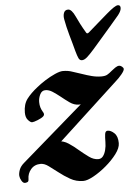

<svg xmlns="http://www.w3.org/2000/svg" viewBox="-53 -728 588 804"><g transform="rotate(-5 241.0 -326.5)"><path d="M265.1 33.2Q235.2 33.2 210.1 18.8Q185 4.5 164.3 -11.9Q143.6 -27.5 126.2 -40.6Q108.7 -53.6 93 -53.6Q67.1 -53.6 51.8 -35.7Q36.6 -17.8 36.6 5.2Q36.6 15.2 31.1 17.6Q25.6 20 20.7 20Q12.8 20 6.6 9.5Q0.4 -0.9 -0.6 -10.9Q-1.6 -21.9 3.9 -36.8Q9.4 -51.7 25 -64.7L319.6 -320L355.7 -318.1Q340.8 -304.1 315.5 -295.6Q290.3 -287 274 -287Q254.1 -287 235.7 -300.1Q217.4 -313.1 199.6 -327.7Q183.8 -340.2 169 -349.8Q154.1 -359.4 139.2 -359.4Q124.4 -359.4 116.8 -344.1Q109.2 -328.8 109.2 -312.2Q109.2 -299.4 112.4 -289Q115.7 -278.6 120.8 -270.4Q129.3 -258.8 120.8 -250.8Q113 -243.8 96.1 -237.1Q79.1 -230.4 72.5 -230.4Q65.8 -230.4 55.8 -241.5Q45.7 -252.5 45.7 -273.4Q45.7 -308.6 62.4 -330.6Q79.1 -352.6 108 -375.4Q122.5 -387.2 143.4 -400.6Q164.2 -413.9 185.5 -423.4Q206.8 -432.9 219.4 -432.9Q241.3 -432.9 258.7 -426.6Q276 -420.4 298.5 -413.6Q318.2 -406.6 338.3 -401.4Q358.4 -396.2 377.9 -396.2Q393.8 -396.2 402.4 -400.8Q411.1 -405.4 423.8 -416.4Q429.6 -421.4 439 -427.9Q448.4 -434.4 456.2 -434.4Q461.7 -434.4 468 -429.3Q474.2 -424.1 474.2 -419.1Q474.2 -412.1 462.4 -397.6Q450.5 -383.1 436.5 -370.8L144.1 -100.4L118.5 -110.7Q132.1 -122.5 145.5 -132Q158.9 -141.5 172.6 -141.5Q196.4 -141.5 217.5 -127.6Q238.5 -113.8 257.5 -97Q277 -80.5 296.3 -66.5Q315.7 -52.4 335.2 -52.4Q347.5 -52.4 355 -62Q362.6 -71.6 366.8 -87.5Q371 -103.5 371 -121.4Q371 -141 372.8 -154.3Q374.6 -167.6 384.4 -167.6Q397.9 -167.6 412.1 -154.1Q426.4 -140.6 426.4 -111.7Q426.4 -91.5 407.7 -66.6Q389 -41.8 362.1 -19.1Q335.2 3.6 308.4 18.4Q281.5 33.2 265.1 33.2ZM303.3 -471Q293.8 -471 289.2 -480.9Q284.5 -490.8 278.7 -511.7Q274.7 -528.3 269.5 -545.9Q264.2 -563.5 259.5 -581.2Q254.8 -598.8 250.7 -615.4Q246.7 -632 244.2 -646.7Q240.9 -662.5 245.4 -674.9Q249.9 -687.3 263.7 -687.3Q278.4 -687.3 293 -655.6Q299 -642.2 308.7 -623.5Q318.4 -604.8 330.6 -584.3Q334.5 -577.9 342.1 -584.3Q365.1 -604.8 387.9 -624.2Q410.7 -643.7 425.3 -656.6Q442.6 -671.4 454.5 -679.4Q466.4 -687.3 472.9 -687.3Q483.5 -687.3 483.5 -675.1Q483.5 -669.4 480.3 -662.1Q477 -654.7 469.9 -645.6Q452.9 -625.4 433.2 -602.5Q413.5 -579.7 393.5 -556.6Q373.5 -533.6 354.9 -512.2Q338.6 -493.7 326.2 -482.4Q313.7 -471 303.3 -471Z"/></g></svg>

Font: EB Garamond
Style: Italic
Weight: 400
Italic angle: -17.2°
Designer: Georg Duffner and Octavio Pardo
Foundry: Georg Duffner
Version: Version 1.001